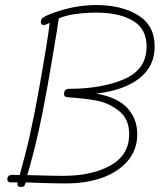

<svg xmlns="http://www.w3.org/2000/svg" viewBox="-20 -726 633 761"><path d="M50 -3H24Q9 -3 9 -15Q9 -33 29 -33L58 -32Q82 -117 99.5 -195.5Q117 -274 136 -381Q170 -572 177 -635Q161 -627 153 -627Q142 -627 142 -640Q142 -650 150 -656Q158 -662 178 -670Q271 -706 361 -706Q462 -706 527.5 -665.5Q593 -625 593 -542Q593 -462 531 -414.5Q469 -367 361 -355Q444 -341 484 -298.5Q524 -256 524 -194Q524 -132 485.5 -87.5Q447 -43 383.5 -21Q320 1 244 1Q198 1 134 -1Q98 -3 82 -3Q79 8 75.5 11.5Q72 15 64 15Q53 15 50.5 10Q48 5 50 -3ZM492 -194Q492 -255 451.5 -286.5Q411 -318 364.5 -327Q318 -336 254 -340Q242 -341 238 -343.5Q234 -346 234 -354Q234 -374 255 -374Q382 -374 471.5 -412Q561 -450 561 -542Q561 -612 506.5 -644Q452 -676 361 -676Q321 -676 280 -670.5Q239 -665 213 -653L206 -607Q184 -473 168 -383Q131 -174 88 -32L130 -31Q188 -29 229 -29Q345 -29 418.5 -70.5Q492 -112 492 -194Z"/></svg>

Font: Mali ExtraLight
Style: Italic
Weight: 275
Italic angle: -10°
Version: Version 1.000; ttfautohint (v1.6)